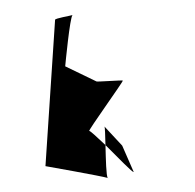

<svg xmlns="http://www.w3.org/2000/svg" viewBox="-46 -624 680 670"><g transform="rotate(-5 294.5 -289.0)"><path d="M92 -61C92 -61 286 -9 305 -1C300 -8 304 -67 307 -116C281 -145 259 -170 255 -170C249 -170 389 -332 387 -335C385 -337 295 -338 295 -340L191 -402C192 -408 222 -570 232 -578C223 -576 171 -572 170 -567ZM233 -578H232ZM309 -181C311 -179 309 -150 307 -116C346 -70 394 -10 397 -14L365 -109ZM305 -1C306 0 306 0 307 0Z"/></g></svg>

Font: Ampere
Style: SCExtIta
Weight: 400
Version: Version 1